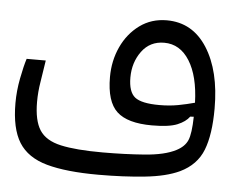

<svg xmlns="http://www.w3.org/2000/svg" viewBox="-41 -504 667 552"><g transform="rotate(5 293.0 -228.5)"><path d="M261.7 2Q168.5 2 112.3 -13.7Q56.2 -29.3 31.2 -69.3Q6.3 -109.4 6.3 -182.6Q6.3 -217.8 13.4 -254.4Q20.5 -291 27.3 -312H82.5Q77.1 -278.3 72.8 -249.5Q67.9 -220.2 67.9 -191.4Q67.9 -137.7 85.7 -110.1Q103.5 -82.5 147.2 -72.8Q190.9 -63 268.1 -63Q331.5 -63 389.2 -67.4Q446.8 -71.8 479 -88.4Q502.9 -100.6 511.2 -119.9Q519.5 -139.2 520.5 -188L510.3 -187.5Q499.5 -172.4 475.8 -162.6Q452.1 -152.8 402.8 -152.8Q332 -152.8 301.3 -181.4Q270.5 -210 270.5 -280.8Q270.5 -328.1 289.1 -368.2Q307.6 -408.2 341.3 -432.9Q375 -457.5 419.4 -457.5Q493.7 -457.5 535.9 -391.4Q578.1 -325.2 578.1 -216.8Q578.1 -141.6 560.5 -96.7Q543 -51.8 495.1 -28.8Q456.5 -10.7 395.5 -4.4Q334.5 2 261.7 2ZM520.5 -228.5Q518.1 -305.2 490.7 -348.9Q463.4 -392.6 417.5 -392.6Q376.5 -392.6 352.8 -360.4Q329.1 -328.1 329.1 -284.7Q329.1 -243.2 348.1 -228Q367.2 -212.9 418.9 -212.9Q447.8 -212.9 472.7 -217.5Q497.6 -222.2 520.5 -228.5Z"/></g></svg>

Font: CaskaydiaCove NFP Light
Style: Regular
Weight: 300
Designer: Aaron Bell
Foundry: Saja Typeworks
Version: Version 2111.001; VTT 6.35;Nerd Fonts 3.1.1